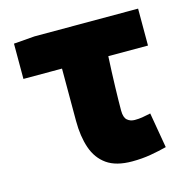

<svg xmlns="http://www.w3.org/2000/svg" viewBox="-82 -580 664 673"><g transform="rotate(-15 250.0 -244.0)"><path d="M318 12Q260 12 226.5 -11.5Q193 -35 178.5 -77.5Q164 -120 164 -176V-366H24V-494L100 -500H476V-366H332Q329 -309 327.5 -256Q326 -203 326 -170Q326 -145 337 -135.5Q348 -126 364 -126Q378 -126 391 -128Q404 -130 422 -134L444 -6Q417 1 385.5 6.5Q354 12 318 12Z"/></g></svg>

Font: Source Sans 3 Black
Style: Regular
Weight: 900
Designer: Paul D. Hunt
Foundry: Adobe
Version: Version 3.046;hotconv 1.0.118;makeotfexe 2.5.65603